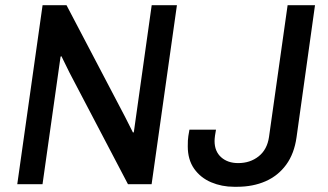

<svg xmlns="http://www.w3.org/2000/svg" viewBox="-20 -706 1259 736"><path d="M46.2 0 143.2 -686H235L459.2 -258.5L489.8 -197.8L493 -199.2L561.5 -686H658.2L561.2 0H470.5L246.8 -426.8L215.5 -490.5L212.2 -489L143 0ZM877 10Q830.2 10 789.5 -7.2Q748.8 -24.5 724.2 -59.2Q699.8 -94 699.8 -144.8Q699.8 -153.5 700.2 -167.2Q700.8 -181 706.2 -209H808Q805.8 -198.2 804.1 -185.6Q802.5 -173 802.5 -165.5Q802.5 -125.8 827.8 -103.2Q853 -80.8 893 -80.8Q939 -80.8 971.6 -106.8Q1004.2 -132.8 1011.2 -181L1082.5 -686H1187.5L1116.8 -180.2Q1108 -117 1077 -74.6Q1046 -32.2 997.8 -11.1Q949.5 10 888.8 10Z"/></svg>

Font: Chivo Medium
Style: Italic
Weight: 500
Italic angle: -8.05°
Designer: Hector Gatti
Foundry: Omnibus-Type
Version: Version 2.002